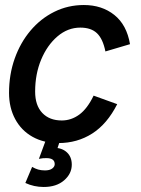

<svg xmlns="http://www.w3.org/2000/svg" viewBox="-20 -560 562 765"><path d="M213 10Q154 10 109.5 -15Q65 -40 40.5 -85.5Q16 -131 16 -190Q16 -263 38.5 -326.5Q61 -390 101.5 -438Q142 -486 196.5 -513Q251 -540 314 -540Q386 -540 435.5 -500.5Q485 -461 498 -384L400 -355Q390 -405 366.5 -427.5Q343 -450 300 -450Q250 -450 209 -415Q168 -380 144 -322.5Q120 -265 120 -195Q120 -140 148.5 -110Q177 -80 226 -80Q264 -80 296 -103.5Q328 -127 353 -179L447 -145Q407 -66 347.5 -28Q288 10 213 10ZM154 185Q135 185 116.5 181Q98 177 81 169L108 105Q120 112 132 115.5Q144 119 159 119Q178 119 188 111.5Q198 104 198 94Q198 70 165 70Q157 70 150.5 70.5Q144 71 135 73L166 -11L222 -9L205 43L196 29Q227 29 246.5 47Q266 65 266 96Q266 132 235.5 158.5Q205 185 154 185Z"/></svg>

Font: Radio Canada Big
Style: Italic
Weight: 400
Italic angle: -12°
Designer: Étienne Aubert Bonn
Foundry: Coppers and Brasses
Version: Version 1.001